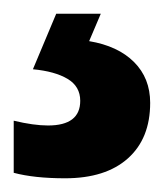

<svg xmlns="http://www.w3.org/2000/svg" viewBox="-38 -20 239 280"><path d="M181 130Q181 182 148.5 211Q116 240 57 240Q12 240 -18 232V156Q11 163 32 163Q79 163 79 127Q79 106 60.5 95Q42 84 10 81L44 0H109L92 40Q134 47 157.5 70.5Q181 94 181 130Z"/></svg>

Font: Noto Sans Lao UI ExtCond
Style: Bold
Weight: 700
Width: 2
Designer: Monotype Design Team
Foundry: Monotype Imaging Inc.
Version: Version 2.000; ttfautohint (v1.8.4.7-5d5b)